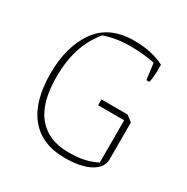

<svg xmlns="http://www.w3.org/2000/svg" viewBox="-146 -748 866 887"><g transform="rotate(30 286.5 -305.0)"><path d="M62 -295Q62 -439 126 -529.5Q190 -620 323 -620Q372 -620 413.5 -610.5Q455 -601 484 -585V-554Q484 -538 482 -519Q480 -500 477 -490H461L450 -576Q393 -589 320 -589Q244 -589 181 -567Q136 -512 115 -446Q94 -380 94 -295Q94 -158 151 -89.5Q208 -21 315 -21Q365 -21 398 -28.5Q431 -36 465 -52V-278H326V-309H465L497 -285V-88Q497 -43 447.5 -16.5Q398 10 313 10Q191 10 126.5 -68.5Q62 -147 62 -295Z"/></g></svg>

Font: Athiti ExtraLight
Style: Regular
Weight: 250
Version: Version 1.032